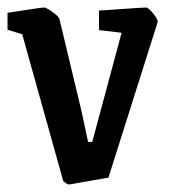

<svg xmlns="http://www.w3.org/2000/svg" viewBox="-22 -480 455 510"><path d="M160 10Q158 10 152 5.5Q146 1 146 1L37 -389L-2 -401V-446Q-2 -446 11.5 -448Q25 -450 43.5 -453Q62 -456 77 -458Q92 -460 96 -460Q99 -460 108 -454.5Q117 -449 126 -441.5Q135 -434 136 -429L194 -187L212 -103H223L301 -393L241 -400V-452Q241 -452 259 -453Q277 -454 301 -456Q325 -458 344.5 -459Q364 -460 367 -460Q370 -460 377.5 -452.5Q385 -445 391 -436Q397 -427 397 -422L266 -8Q266 -8 251 -5.5Q236 -3 216 0.5Q196 4 179.5 7Q163 10 160 10Z"/></svg>

Font: Grenze Gotisch Medium
Style: Regular
Weight: 500
Designer: Renata Polastri
Foundry: Omnibus-Type
Version: Version 1.001